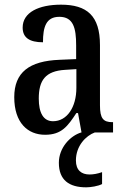

<svg xmlns="http://www.w3.org/2000/svg" viewBox="-20 -567 537 822"><path d="M173 10C244 10 270 -27 307 -83H314L329 0H328C281 14 232 65 232 130C232 204 276 235 349 235C368 235 400 230 417 221V170C397 177 380 180 363 180C329 180 305 162 305 120C305 57 348 14 386 0H464V-44H461C422 -44 408 -60 408 -116V-374C408 -500 352 -547 241 -547C146 -547 77 -514 77 -449C77 -406 106 -386 164 -386C164 -451 177 -495 234 -495C294 -495 306 -447 306 -373V-314L235 -311C105 -306 41 -257 41 -151C41 -41 99 10 173 10ZM207 -48C165 -48 146 -85 146 -145C146 -223 174 -263 259 -268L307 -271V-191C307 -108 267 -48 207 -48Z"/></svg>

Font: Noto Serif Condensed Medium
Style: Regular
Weight: 500
Width: 3
Designer: Monotype Design Team
Foundry: Monotype Imaging Inc.
Version: Version 2.015